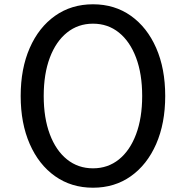

<svg xmlns="http://www.w3.org/2000/svg" viewBox="-20 -860 868 896"><path d="M414 16Q313 16 237 -37.8Q161 -91.5 118.8 -188Q76.5 -284.5 76.5 -412Q76.5 -540 118.8 -636.2Q161 -732.5 237 -786.2Q313 -840 414 -840Q515 -840 590.8 -786.2Q666.5 -732.5 708.8 -636.2Q751 -540 751 -412Q751 -284.5 708.8 -188Q666.5 -91.5 590.8 -37.8Q515 16 414 16ZM414 -74.5Q483.5 -74.5 535 -116Q586.5 -157.5 615 -233.5Q643.5 -309.5 643.5 -412Q643.5 -515 615 -590.8Q586.5 -666.5 535 -708Q483.5 -749.5 414 -749.5Q344.5 -749.5 292.8 -708Q241 -666.5 212.5 -590.8Q184 -515 184 -412Q184 -309.5 212.5 -233.5Q241 -157.5 292.8 -116Q344.5 -74.5 414 -74.5Z"/></svg>

Font: Spartan Thin Medium
Style: Regular
Weight: 500
Version: Version 1.004